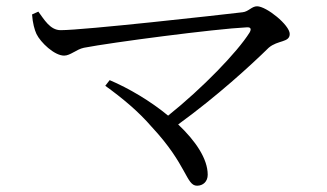

<svg xmlns="http://www.w3.org/2000/svg" viewBox="-20 -633 1040 611"><path d="M82 -587C84 -559 90 -538 96 -525C109 -498 153 -456 184 -456C204 -456 223 -476 247 -481C335 -498 663 -541 765 -546C778 -547 781 -541 774 -529C735 -467 625 -353 515 -265C458 -312 390 -352 329 -378L315 -360C369 -321 420 -279 463 -229C576 -108 572 -42 607 -42C626 -42 641 -55 641 -77C641 -128 602 -185 547 -237C671 -327 779 -426 835 -481C864 -506 902 -497 902 -525C902 -553 828 -613 798 -613C781 -613 771 -596 752 -594C676 -585 247 -537 173 -537C139 -537 120 -572 102 -596Z"/></svg>

Font: Source Han Serif
Style: Regular
Weight: 400
Designer: Ryoko NISHIZUKA 西塚涼子 (kana & ideographs); Frank Grießhammer (Latin, Greek & Cyrillic); Wenlong ZHANG 张文龙 (bopomofo); San
Foundry: Adobe Systems Incorporated
Version: Version 1.001;PS 1.001;hotconv 16.6.54;makeotf.lib2.5.65590